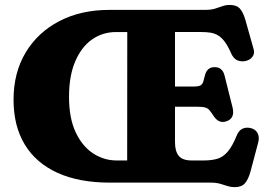

<svg xmlns="http://www.w3.org/2000/svg" viewBox="-20 -740 1096 778"><path d="M423.1 -699.9 812.1 -700Q835.2 -700 851.4 -705Q867.6 -710 881.4 -715Q895.3 -720 910.5 -720Q938.3 -720 951.9 -705.3Q965.5 -690.5 974.7 -657.8L1007.7 -540.9Q1013 -522.3 1002.2 -509Q991.5 -495.6 972.3 -492.2Q956.8 -489.6 941.6 -495.8Q926.5 -501.9 916.5 -524.1Q903.5 -553.7 890.6 -571Q877.8 -588.2 863.6 -596.6Q849.5 -605 833.1 -607.6Q816.8 -610.2 796.5 -610.2H689.1V-163.8Q689.1 -126.9 704.4 -108.3Q719.7 -89.8 756.6 -89.8H805.8Q838.1 -89.8 861.2 -96.8Q884.4 -103.9 902.8 -125.5Q921.3 -147.2 939 -190.2Q946.8 -210.4 961.3 -217.8Q975.9 -225.2 994.1 -221.4Q1014.4 -217.3 1023.4 -201.1Q1032.4 -184.9 1026 -161.6L994.7 -43.8Q985.6 -11.9 971.9 3.3Q958.3 18.4 930.5 18.4Q915.5 18.4 901.7 13.8Q888 9.2 871.9 4.6Q855.9 0 832.9 0H425.1Q300.4 0 213.2 -39.6Q126 -79.2 80.5 -154.1Q34.9 -229 34.9 -336Q34.9 -445.4 83.9 -527.1Q132.9 -608.8 220.4 -654.4Q307.8 -699.9 423.1 -699.9ZM259.7 -347.4Q259.7 -261.4 286.6 -204.1Q313.6 -146.8 357.5 -118.3Q401.5 -89.8 452.3 -89.8H495.3L495.7 -610.1H449.3Q395.9 -610.1 353 -580.1Q310.1 -550.1 284.9 -491.5Q259.7 -432.9 259.7 -347.4ZM598.1 -389.4H765.5Q784.9 -389.4 792.8 -394.3Q800.7 -399.2 803.8 -409.8Q806.9 -420.4 811 -436.7Q819.6 -467.6 848.8 -467.9Q881.6 -468.4 890 -433.6L922.5 -303.8Q932.9 -260.1 897 -248.3Q867 -238.2 846.3 -269Q836.2 -284.3 829.4 -292.8Q822.7 -301.2 811.3 -304.4Q800 -307.6 775.9 -307.6H598.1Z"/></svg>

Font: Fraunces SuperSoft
Style: Regular
Weight: 900
Version: Version 1.000;[b76b70a41]